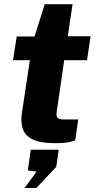

<svg xmlns="http://www.w3.org/2000/svg" viewBox="-20 -696 468 942"><path d="M251.5 6.5Q177.5 6.5 140 -12.2Q102.5 -31 91.8 -63.8Q81 -96.5 87 -138L126.5 -400.5H44L62 -517H149.5L199.5 -675.5H336L312.5 -518H424.5L407 -400.5H295L258 -146.5Q254.5 -123.5 263.8 -116.8Q273 -110 290.5 -110H364L349 -7.5Q338 -2.5 315.8 2Q293.5 6.5 251.5 6.5ZM100.5 226.5 159.5 146 116.5 140 131 38.5H268L256 122.5L158 226.5Z"/></svg>

Font: Public Sans ExtraBold
Style: Italic
Weight: 800
Italic angle: -8°
Designer: The Public Sans project authors (U.S. Web Design System). Libre Franklin designed by Pablo Impallari and Rodrigo Fuenzal
Version: Version 1.007; ttfautohint (v1.8.1) -l 8 -r 50 -G 200 -x 14 